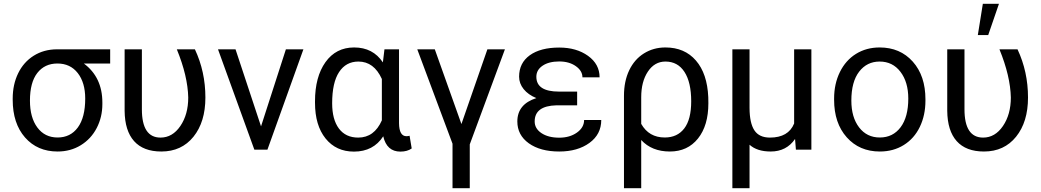

<svg xmlns="http://www.w3.org/2000/svg" viewBox="-20 -788 5483 1011"><path d="M560.1 -453.6H421.4Q519 -381.3 519 -248V-239.7Q519 -171.4 489.3 -114Q459.5 -56.6 405.5 -23.4Q351.6 9.8 283.2 9.8Q176.8 9.8 111.8 -64.2Q46.9 -138.2 46.9 -262.7V-269Q46.9 -343.3 75.7 -402.3Q104.5 -461.4 157.5 -494.6Q210.4 -527.8 278.8 -528.3H560.1ZM137.7 -258.3Q137.7 -168.9 176.8 -116.5Q215.8 -64 283.2 -64Q351.1 -64 389.9 -116.9Q428.7 -169.9 428.7 -269Q428.7 -353 389.4 -403.3Q350.1 -453.6 282.2 -453.6Q215.3 -453.6 176.5 -403.8Q137.7 -354 137.7 -258.3Z M727.1 -528.3V-212.4Q727.1 -63.5 825.2 -63.5Q888.2 -63.5 929.7 -124.5Q971.2 -185.5 971.2 -274.4Q968.8 -387.2 911.1 -528.3H1006.3Q1061.5 -410.6 1061.5 -274.4Q1061.5 -146 998.8 -68.1Q936 9.8 829.6 9.8Q734.9 9.8 686 -44.9Q637.2 -99.6 636.2 -204.6V-528.3Z M1354.5 -122.6 1485.4 -528.3H1577.6L1388.2 0H1319.3L1127.9 -528.3H1220.2Z M2081.1 -528.3V-139.2Q2082 -70.8 2120.1 -70.8Q2129.4 -70.8 2136.7 -73.2L2147.9 -6.3Q2124.5 10.3 2088.4 10.3Q2016.6 10.3 1998 -70.3Q1945.8 10.3 1843.8 10.3Q1750 10.3 1694.3 -58.8Q1638.7 -127.9 1638.7 -247.1V-254.4Q1638.7 -383.3 1693.8 -460.7Q1749 -538.1 1844.7 -538.1Q1943.8 -538.1 1996.1 -459.5L2004.4 -528.3ZM1729 -244.1Q1729 -158.7 1764.6 -111.1Q1800.3 -63.5 1866.2 -63.5Q1950.7 -63.5 1990.7 -154.3V-372.1Q1949.2 -463.9 1867.2 -463.9Q1801.8 -463.9 1765.4 -408.4Q1729 -353 1729 -244.1Z M2409.7 -134.8 2546.4 -528.3H2638.7L2453.6 -27.8V203.1H2362.8V-31.2L2177.2 -528.3H2269.5Z M2795.4 -148.4Q2795.4 -110.8 2831.3 -86.9Q2867.2 -63 2924.8 -63Q2980 -63 3017.8 -89.8Q3055.7 -116.7 3055.7 -156.2H3146Q3146 -80.6 3083.7 -35.4Q3021.5 9.8 2924.8 9.8Q2825.2 9.8 2764.6 -33.4Q2704.1 -76.7 2704.1 -148.4Q2704.1 -239.3 2804.2 -271.5Q2761.2 -289.1 2737.3 -318.8Q2713.4 -348.6 2713.4 -384.3Q2713.4 -456.5 2769.8 -497.1Q2826.2 -537.6 2924.8 -537.6Q3015.6 -537.6 3076.4 -493.9Q3137.2 -450.2 3137.2 -380.9H3046.9Q3046.9 -415 3012 -439.7Q2977.1 -464.4 2924.8 -464.4Q2870.1 -464.4 2837.2 -442.1Q2804.2 -419.9 2804.2 -383.8Q2804.2 -305.7 2923.3 -305.7H3019V-233.4H2909.7Q2795.4 -230.5 2795.4 -148.4Z M3483.9 -538.1Q3585 -538.1 3644.5 -469.2Q3704.1 -400.4 3709.5 -276.4L3710 -244.1Q3710 -127 3655.3 -58.6Q3600.6 9.8 3507.3 9.8Q3412.1 9.8 3356.4 -50.8V203.1H3265.6V-283.2Q3265.6 -360.4 3293.2 -418Q3320.8 -475.6 3370.8 -506.8Q3420.9 -538.1 3483.9 -538.1ZM3356.4 -135.7Q3397 -64 3480.5 -64Q3546.4 -64 3583 -111.6Q3619.6 -159.2 3619.6 -254.4Q3619.6 -354.5 3584.2 -409.2Q3548.8 -463.9 3483.9 -463.9Q3426.8 -463.9 3391.6 -411.1Q3356.4 -358.4 3356.4 -275.9Z M3926.8 -528.3V-219.2Q3927.2 -139.6 3952.4 -101.6Q3977.5 -63.5 4034.2 -63.5Q4131.3 -63.5 4161.6 -137.7V-528.3H4252.4V0H4170.9L4166.5 -56.2Q4121.1 9.8 4038.1 9.8Q3966.3 9.8 3926.8 -25.9V203.1H3836.4V-528.3Z M4372.1 -269Q4372.1 -346.7 4402.6 -408.7Q4433.1 -470.7 4487.5 -504.4Q4542 -538.1 4611.8 -538.1Q4719.7 -538.1 4786.4 -463.4Q4853 -388.7 4853 -264.6V-258.3Q4853 -181.2 4823.5 -119.9Q4793.9 -58.6 4739 -24.4Q4684.1 9.8 4612.8 9.8Q4505.4 9.8 4438.7 -64.9Q4372.1 -139.6 4372.1 -262.7ZM4462.9 -258.3Q4462.9 -170.4 4503.7 -117.2Q4544.4 -64 4612.8 -64Q4681.6 -64 4722.2 -117.9Q4762.7 -171.9 4762.7 -269Q4762.7 -356 4721.4 -409.9Q4680.2 -463.9 4611.8 -463.9Q4544.9 -463.9 4503.9 -410.6Q4462.9 -357.4 4462.9 -258.3Z M5058.6 -528.3V-212.4Q5058.6 -63.5 5156.7 -63.5Q5219.7 -63.5 5261.2 -124.5Q5302.7 -185.5 5302.7 -274.4Q5300.3 -387.2 5242.7 -528.3H5337.9Q5393.1 -410.6 5393.1 -274.4Q5393.1 -146 5330.3 -68.1Q5267.6 9.8 5161.1 9.8Q5066.4 9.8 5017.6 -44.9Q4968.8 -99.6 4967.8 -204.6V-528.3ZM5155.3 -768.1H5240.2L5183.6 -603.5H5128.9Z"/></svg>

Font: Roboto-ThirdPerson-AD3FC
Style: ThirdPerson-AD3FC
Weight: 400
Designer: Google
Version: Version 2.137; 2017